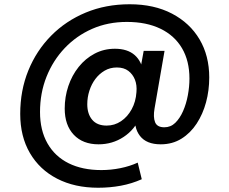

<svg xmlns="http://www.w3.org/2000/svg" viewBox="-20 -672 1078 902"><path d="M441 210Q331 210 248.5 167.5Q166 125 120.5 47Q75 -31 75 -137Q75 -247 113 -340.5Q151 -434 220 -504Q289 -574 383 -613Q477 -652 589 -652Q704 -652 788 -608Q872 -564 917.5 -487Q963 -410 963 -308Q963 -247 948 -191.5Q933 -136 904 -91.5Q875 -47 832.5 -20.5Q790 6 735 6Q668 6 637.5 -33.5Q607 -73 616 -136L619 -169L638 -122Q613 -63 560.5 -28.5Q508 6 443 6Q369 6 326.5 -39Q284 -84 284 -162Q284 -217 301 -267.5Q318 -318 349.5 -357.5Q381 -397 424.5 -420Q468 -443 520 -443Q579 -443 613 -413Q647 -383 654 -327L633 -312L655 -433H753L706 -162Q699 -122 708.5 -98Q718 -74 752 -74Q782 -74 803.5 -95Q825 -116 840 -150Q855 -184 862.5 -224.5Q870 -265 870 -303Q870 -386 835 -445.5Q800 -505 734 -537Q668 -569 576 -569Q487 -569 413 -536.5Q339 -504 284 -446Q229 -388 198.5 -311.5Q168 -235 168 -146Q168 -60 203 1.5Q238 63 302.5 95Q367 127 456 127Q501 127 545.5 118Q590 109 627 92L646 170Q599 191 547.5 200.5Q496 210 441 210ZM481 -82Q518 -82 548.5 -102.5Q579 -123 598.5 -158.5Q618 -194 621 -239Q624 -272 614 -297.5Q604 -323 583 -339Q562 -355 529 -355Q497 -355 471.5 -340Q446 -325 428 -301Q410 -277 400 -246Q390 -215 390 -182Q390 -137 413 -109.5Q436 -82 481 -82Z"/></svg>

Font: DM Sans 20pt SemiBold
Style: Regular
Weight: 600
Version: Version 4.004;gftools[0.9.30]